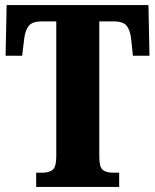

<svg xmlns="http://www.w3.org/2000/svg" viewBox="-20 -734 609 754"><path d="M122 0V-56H149Q172 -56 186.5 -67Q201 -78 201 -121V-650H144Q107 -650 93 -632.5Q79 -615 75 -582L67 -515H2L6 -714H563L567 -515H502L495 -582Q491 -615 477.5 -632.5Q464 -650 426 -650H370V-119Q370 -77 384 -66.5Q398 -56 421 -56H448V0Z"/></svg>

Font: Noto Serif Lao ExtraCondensed Black
Style: Regular
Weight: 900
Width: 2
Designer: Monotype Design Team
Foundry: Monotype Imaging Inc.
Version: Version 2.003; ttfautohint (v1.8.4.7-5d5b)